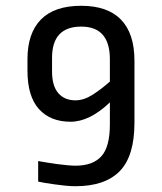

<svg xmlns="http://www.w3.org/2000/svg" viewBox="-20 -632 560 664"><path d="M445 -208Q445 -92 394 -40Q343 12 241 12Q224 12 205 10Q186 8 168 5.5Q150 3 135 0.5Q120 -2 112 -4V-75Q124 -73 141.5 -70Q159 -67 178 -64.5Q197 -62 213.5 -60.5Q230 -59 241 -59Q301 -59 330.5 -91.5Q360 -124 360 -202V-278Q290 -211 224 -211Q154 -211 114.5 -255Q75 -299 75 -388V-427Q75 -517 121.5 -564.5Q168 -612 261 -612Q352 -612 398.5 -564Q445 -516 445 -422ZM360 -427Q360 -540 261 -540Q160 -540 160 -432V-385Q160 -335 181.5 -310Q203 -285 241 -285Q270 -285 300.5 -304.5Q331 -324 360 -350Z"/></svg>

Font: Ropa Sans
Style: Regular
Weight: 400
Designer: Botio Nikoltchev
Foundry: Botjo Nikoltchev
Version: Version 1.002